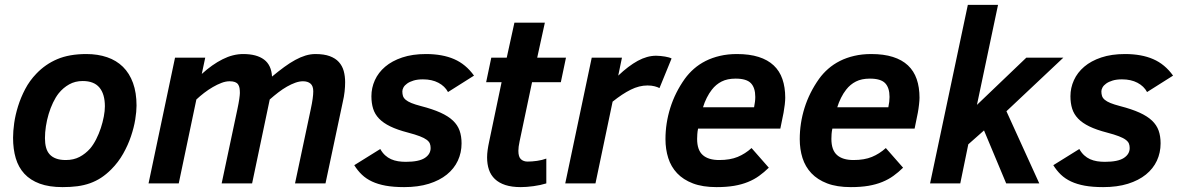

<svg xmlns="http://www.w3.org/2000/svg" viewBox="-20 -747 4804 782"><path d="M33.2 -186Q33.2 -212.4 37.8 -245.6Q42.5 -278.8 53.5 -314.2Q64.5 -349.6 82.5 -384Q100.6 -418.5 127.9 -446.8Q164.6 -485.4 213.4 -506.1Q262.2 -526.9 332 -526.9Q378.4 -526.9 416.3 -513.9Q454.1 -501 480.7 -474.9Q507.3 -448.7 521.7 -409.2Q536.1 -369.6 536.1 -316.9Q536.1 -293 530.8 -260Q525.4 -227.1 513.4 -191.7Q501.5 -156.2 481.7 -121.1Q461.9 -85.9 433.1 -57.1Q412.6 -36.6 391.6 -22.9Q370.6 -9.3 346.7 -0.7Q322.8 7.8 295.4 11.5Q268.1 15.1 234.9 15.1Q180.2 15.1 141.8 1Q103.5 -13.2 79.3 -39.3Q55.2 -65.4 44.2 -102.5Q33.2 -139.6 33.2 -186ZM163.1 -184.1Q163.1 -163.1 167.5 -146.5Q171.9 -129.9 181.9 -118.7Q191.9 -107.4 208.3 -101.3Q224.6 -95.2 248 -95.2Q279.8 -95.2 304 -107.9Q328.1 -120.6 347.2 -142.1Q360.4 -157.7 371.6 -179.7Q382.8 -201.7 390.6 -225.3Q398.4 -249 402.8 -272.2Q407.2 -295.4 407.2 -314Q407.2 -363.8 385 -390.4Q362.8 -417 316.9 -417Q286.1 -417 261.7 -403.3Q237.3 -389.6 219.2 -367.2Q206.5 -351.1 196 -329.1Q185.5 -307.1 178.2 -282.7Q170.9 -258.3 167 -232.9Q163.1 -207.5 163.1 -184.1Z M1181.6 0 1245.6 -301.8Q1251 -326.7 1253.4 -344.5Q1255.9 -362.3 1255.9 -375Q1255.9 -397 1244.6 -406.5Q1233.4 -416 1213.9 -416Q1199.7 -416 1183.1 -410.2Q1166.5 -404.3 1148.9 -394.3Q1131.3 -384.3 1113.5 -370.6Q1095.7 -356.9 1078.6 -341.8L1006.8 0H882.8L946.8 -301.8Q952.1 -326.7 954.6 -344Q957 -361.3 957 -368.2Q957 -379.4 955.6 -388.2Q954.1 -397 949.7 -403.3Q945.3 -409.7 937 -412.8Q928.7 -416 915 -416Q899.4 -416 882.1 -409.4Q864.7 -402.8 846.7 -392.3Q828.6 -381.8 811.5 -368.7Q794.4 -355.5 779.8 -341.8L708 0H585L692.9 -512.2H815.9L801.8 -445.8Q844.2 -484.4 886.5 -505.6Q928.7 -526.9 970.7 -526.9Q1025.4 -526.9 1055.4 -504.4Q1085.4 -481.9 1087.9 -435.1Q1114.3 -457 1137.7 -474.1Q1161.1 -491.2 1182.6 -502.9Q1204.1 -514.6 1224.4 -520.8Q1244.6 -526.9 1264.6 -526.9Q1299.8 -526.9 1323 -518.3Q1346.2 -509.8 1360.1 -494.4Q1374 -479 1379.9 -458Q1385.7 -437 1385.7 -412.1Q1385.7 -394 1383.5 -373.8Q1381.3 -353.5 1376 -331.1L1305.7 0Z M1528.8 -140.1Q1537.6 -124.5 1548.6 -114.5Q1559.6 -104.5 1572.8 -98.6Q1585.9 -92.8 1601.1 -90.3Q1616.2 -87.9 1632.8 -87.9Q1686 -87.9 1710 -103.5Q1733.9 -119.1 1733.9 -144Q1733.9 -154.3 1730.7 -162.4Q1727.5 -170.4 1717.8 -177.7Q1708 -185.1 1689.7 -192.1Q1671.4 -199.2 1641.6 -207Q1598.1 -218.3 1569.6 -232.2Q1541 -246.1 1523.9 -263.9Q1506.8 -281.7 1499.8 -304.2Q1492.7 -326.7 1492.7 -355Q1492.7 -389.2 1506.8 -420.4Q1521 -451.7 1548.8 -475.3Q1576.7 -499 1618.2 -512.9Q1659.7 -526.9 1714.8 -526.9Q1782.2 -526.9 1829.8 -506.1Q1877.4 -485.4 1910.6 -439L1804.7 -372.1Q1792 -396 1765.6 -409.9Q1739.3 -423.8 1702.6 -423.8Q1680.2 -423.8 1664.3 -418.9Q1648.4 -414.1 1638.2 -406.7Q1627.9 -399.4 1623.3 -390.9Q1618.7 -382.3 1618.7 -375Q1618.7 -364.3 1621.3 -356Q1624 -347.7 1632.3 -340.6Q1640.6 -333.5 1655.5 -327.4Q1670.4 -321.3 1694.8 -314.9Q1742.2 -302.7 1773.9 -288.3Q1805.7 -273.9 1824.7 -255.9Q1843.8 -237.8 1851.8 -215.1Q1859.9 -192.4 1859.9 -163.1Q1859.9 -125 1844.7 -92.5Q1829.6 -60.1 1800 -36.1Q1770.5 -12.2 1726.8 1.5Q1683.1 15.1 1626 15.1Q1583 15.1 1551 9.3Q1519 3.4 1495.1 -7.8Q1471.2 -19 1453.9 -35.6Q1436.5 -52.2 1422.9 -74.2Z M2205.1 0Q2181.6 7.3 2152.8 11.2Q2124 15.1 2101.1 15.1Q2064.5 15.1 2038.3 6.6Q2012.2 -2 1995.6 -17.8Q1979 -33.7 1971.4 -55.9Q1963.9 -78.1 1963.9 -106Q1963.9 -120.1 1966.1 -136Q1968.3 -151.9 1972.2 -169.9L2022.9 -412.1H1960L1981 -512.2H2043.9L2075.2 -654.8H2199.2L2168 -512.2H2285.2L2264.2 -412.1H2147L2096.2 -170.9Q2093.8 -159.7 2092.5 -150.1Q2091.3 -140.6 2091.3 -132.8Q2091.3 -107.9 2101.8 -98.4Q2112.3 -88.9 2128.9 -88.9Q2146.5 -88.9 2167.2 -91.8Q2188 -94.7 2205.1 -101.1Z M2666 -388.2Q2659.2 -392.1 2646.5 -395.5Q2633.8 -398.9 2617.2 -398.9Q2583.5 -398.9 2549.1 -381.8Q2514.6 -364.7 2475.1 -333L2405.3 0H2282.2L2390.1 -512.2H2513.2L2498 -439Q2539.6 -478.5 2577.6 -499.3Q2615.7 -520 2652.3 -520Q2661.1 -520 2670.7 -519Q2680.2 -518.1 2688.7 -516.6Q2697.3 -515.1 2704.1 -513.2Q2710.9 -511.2 2715.3 -508.8Z M2823.2 -223.1Q2820.8 -211.9 2820.1 -200.9Q2819.3 -189.9 2819.3 -181.2Q2819.3 -135.7 2842.3 -115.5Q2865.2 -95.2 2909.2 -95.2Q2953.6 -95.2 2984.4 -107.9Q3015.1 -120.6 3041 -144L3111.3 -64Q3092.3 -45.4 3072 -30.8Q3051.8 -16.1 3026.6 -5.9Q3001.5 4.4 2970.2 9.8Q2939 15.1 2898.4 15.1Q2841.8 15.1 2802.2 0Q2762.7 -15.1 2737.8 -41.5Q2712.9 -67.9 2701.7 -103.5Q2690.4 -139.2 2690.4 -180.2Q2690.4 -245.1 2710 -307.6Q2729.5 -370.1 2769 -425.8Q2785.2 -448.2 2806.4 -466.8Q2827.6 -485.4 2854.2 -498.8Q2880.9 -512.2 2912.6 -519.5Q2944.3 -526.9 2981.4 -526.9Q3032.7 -526.9 3069.8 -515.1Q3106.9 -503.4 3131.1 -480.7Q3155.3 -458 3166.7 -424.8Q3178.2 -391.6 3178.2 -349.1Q3178.2 -338.4 3176.3 -321Q3174.3 -303.7 3171.4 -288.1L3158.2 -223.1ZM3051.3 -310.1Q3053.7 -322.3 3054.9 -332.3Q3056.2 -342.3 3056.2 -352.1Q3056.2 -389.6 3038.3 -408.2Q3020.5 -426.8 2976.1 -426.8Q2942.4 -426.8 2919.2 -415Q2896 -403.3 2879.4 -381.8Q2868.2 -367.7 2858.6 -348.6Q2849.1 -329.6 2843.3 -310.1Z M3370.1 -223.1Q3367.7 -211.9 3366.9 -200.9Q3366.2 -189.9 3366.2 -181.2Q3366.2 -135.7 3389.2 -115.5Q3412.1 -95.2 3456.1 -95.2Q3500.5 -95.2 3531.2 -107.9Q3562 -120.6 3587.9 -144L3658.2 -64Q3639.2 -45.4 3618.9 -30.8Q3598.6 -16.1 3573.5 -5.9Q3548.3 4.4 3517.1 9.8Q3485.8 15.1 3445.3 15.1Q3388.7 15.1 3349.1 0Q3309.6 -15.1 3284.7 -41.5Q3259.8 -67.9 3248.5 -103.5Q3237.3 -139.2 3237.3 -180.2Q3237.3 -245.1 3256.8 -307.6Q3276.4 -370.1 3315.9 -425.8Q3332 -448.2 3353.3 -466.8Q3374.5 -485.4 3401.1 -498.8Q3427.7 -512.2 3459.5 -519.5Q3491.2 -526.9 3528.3 -526.9Q3579.6 -526.9 3616.7 -515.1Q3653.8 -503.4 3678 -480.7Q3702.1 -458 3713.6 -424.8Q3725.1 -391.6 3725.1 -349.1Q3725.1 -338.4 3723.1 -321Q3721.2 -303.7 3718.3 -288.1L3705.1 -223.1ZM3598.1 -310.1Q3600.6 -322.3 3601.8 -332.3Q3603 -342.3 3603 -352.1Q3603 -389.6 3585.2 -408.2Q3567.4 -426.8 3522.9 -426.8Q3489.3 -426.8 3466.1 -415Q3442.9 -403.3 3426.3 -381.8Q3415 -367.7 3405.5 -348.6Q3396 -329.6 3390.1 -310.1Z M4078.1 0 3987.8 -215.8 3923.8 -159.2 3891.1 0H3768.1L3921.9 -727.1H4044.9L3959 -319.8L4160.2 -512.2H4311L4079.1 -293.9L4212.9 0Z M4376 -140.1Q4384.8 -124.5 4395.8 -114.5Q4406.7 -104.5 4419.9 -98.6Q4433.1 -92.8 4448.2 -90.3Q4463.4 -87.9 4480 -87.9Q4533.2 -87.9 4557.1 -103.5Q4581.1 -119.1 4581.1 -144Q4581.1 -154.3 4577.9 -162.4Q4574.7 -170.4 4564.9 -177.7Q4555.2 -185.1 4536.9 -192.1Q4518.6 -199.2 4488.8 -207Q4445.3 -218.3 4416.7 -232.2Q4388.2 -246.1 4371.1 -263.9Q4354 -281.7 4346.9 -304.2Q4339.8 -326.7 4339.8 -355Q4339.8 -389.2 4354 -420.4Q4368.2 -451.7 4396 -475.3Q4423.8 -499 4465.3 -512.9Q4506.8 -526.9 4562 -526.9Q4629.4 -526.9 4677 -506.1Q4724.6 -485.4 4757.8 -439L4651.9 -372.1Q4639.2 -396 4612.8 -409.9Q4586.4 -423.8 4549.8 -423.8Q4527.3 -423.8 4511.5 -418.9Q4495.6 -414.1 4485.4 -406.7Q4475.1 -399.4 4470.5 -390.9Q4465.8 -382.3 4465.8 -375Q4465.8 -364.3 4468.5 -356Q4471.2 -347.7 4479.5 -340.6Q4487.8 -333.5 4502.7 -327.4Q4517.6 -321.3 4542 -314.9Q4589.4 -302.7 4621.1 -288.3Q4652.8 -273.9 4671.9 -255.9Q4690.9 -237.8 4699 -215.1Q4707 -192.4 4707 -163.1Q4707 -125 4691.9 -92.5Q4676.8 -60.1 4647.2 -36.1Q4617.7 -12.2 4574 1.5Q4530.3 15.1 4473.1 15.1Q4430.2 15.1 4398.2 9.3Q4366.2 3.4 4342.3 -7.8Q4318.4 -19 4301 -35.6Q4283.7 -52.2 4270 -74.2Z"/></svg>

Font: Lorenzo Sans
Style: Bold Italic
Weight: 700
Italic angle: -12°
Foundry: Intel Corporation
Version: Version 1.00; ttfautohint (v1.5)